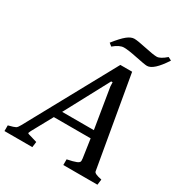

<svg xmlns="http://www.w3.org/2000/svg" viewBox="-222 -1030 1095 1170"><g transform="rotate(30 325.5 -445.5)"><path d="M623 -891 646 -879Q581 -778 535 -778Q518 -778 454 -791.5Q390 -805 359 -805Q328 -805 288 -771L268 -787Q310 -840 337 -861.5Q364 -883 387 -883Q410 -883 472 -869.5Q534 -856 558.5 -856Q583 -856 623 -891ZM636 0H396V-40Q440 -49 459.5 -57Q479 -65 479 -77Q479 -89 478 -94L459 -224H200L121 -80Q114 -66 114 -64Q114 -59 119 -58L183 -39L178 0H-18V-40Q22 -50 32 -56Q42 -62 53 -83L392 -702H475L586 -64Q589 -49 641 -39ZM451 -277 405 -558Q404 -570 404 -587H394L228 -277Z"/></g></svg>

Font: Poly
Style: Italic
Weight: 400
Italic angle: -10°
Designer: Nicolas Silva
Foundry: Jose Nicolas Silva Schwarzenberg
Version: Version 1.003